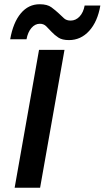

<svg xmlns="http://www.w3.org/2000/svg" viewBox="-20 -885 493 905"><path d="M167 -865Q203 -865 222.5 -850.5Q242 -836 258 -821Q271 -808 282.5 -798Q294 -788 313 -788Q337 -788 355 -807Q373 -826 379 -859H453Q440 -783 400.5 -739.5Q361 -696 305 -696Q273 -696 255 -708Q237 -720 223 -735Q210 -749 198 -761Q186 -773 168 -773Q145 -773 128 -753Q111 -733 105 -700H28Q42 -779 78 -822Q114 -865 167 -865ZM164 -650H284L169 0H49Z"/></svg>

Font: Overused Grotesk SemiBold
Style: Italic
Weight: 600
Italic angle: -10°
Version: Version 0.003